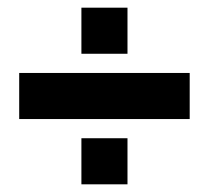

<svg xmlns="http://www.w3.org/2000/svg" viewBox="-20 -547 544 500"><path d="M30 -237V-357H474V-237ZM192 -67V-187H312V-67ZM192 -407V-527H312V-407Z"/></svg>

Font: Rokkitt Black
Style: Regular
Weight: 900
Designer: Vernon Adams
Foundry: Vernon Adams
Version: Version 3.103